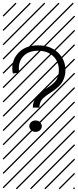

<svg xmlns="http://www.w3.org/2000/svg" viewBox="-23 -978 577 1424"><path d="M274.7 -71.3Q287.1 -58.1 287.1 -42Q287.1 -25.9 274.4 -12.9Q261.7 0 240.7 0Q219.7 0 207 -12.9Q194.3 -25.9 194.3 -42Q194.3 -58.1 206.8 -71.3Q219.2 -84.5 240.7 -84.5Q262.2 -84.5 274.7 -71.3ZM120.1 -439.5 72.3 -432.6Q67.9 -455.6 67.9 -470.7Q67.9 -542.5 119.4 -592Q170.9 -641.6 258.8 -641.6Q350.1 -641.6 406.2 -588.9Q462.4 -536.1 462.4 -456.1Q462.4 -429.7 455.1 -406.7Q447.8 -383.8 438.2 -368.2Q428.7 -352.5 411.6 -336.4Q394.5 -320.3 382.6 -311.5Q370.6 -302.7 351.1 -290Q333.5 -278.3 324.2 -271.7Q314.9 -265.1 302.5 -254.2Q290 -243.2 283.9 -233.6Q277.8 -224.1 273.4 -210.2Q269 -196.3 269 -180.2H220.2Q220.2 -201.7 226.6 -220.7Q232.9 -239.7 241.7 -252.9Q250.5 -266.1 265.9 -280.3Q281.2 -294.4 292 -302Q302.7 -309.6 320.3 -321.3Q339.8 -334 350.1 -341.3Q360.4 -348.6 374.5 -361.6Q388.7 -374.5 395.8 -386.7Q402.8 -398.9 408.2 -416.7Q413.6 -434.6 413.6 -456.1Q413.6 -522 371.1 -561.8Q328.6 -601.6 258.8 -601.6Q192.4 -601.6 154.5 -565.2Q116.7 -528.8 116.7 -470.7Q116.7 -454.6 120.1 -439.5ZM526.9 410.6 533.7 417.5 525.4 425.8 518.6 418.9ZM526.9 304.7 533.7 311.5 419.4 425.8 412.6 418.9ZM526.9 198.7 533.7 205.6 313.5 425.8 306.6 418.9ZM526.9 92.3 533.7 99.1 207.5 425.8 200.7 418.9ZM526.9 -13.2 533.7 -6.3 101.6 425.8 94.7 418.9ZM526.9 -119.1 533.7 -112.3 3.4 418 -3.4 411.1ZM526.9 -225.6 533.7 -218.8 3.4 311.5 -3.4 304.7ZM526.9 -331.5 533.7 -324.7 3.4 205.6 -3.4 198.7ZM526.9 -438 533.7 -431.2 3.4 99.1 -3.4 92.3ZM526.9 -543.5 533.7 -536.6 3.4 -6.3 -3.4 -13.2ZM526.9 -649.4 533.7 -642.6 3.4 -112.3 -3.4 -119.1ZM526.9 -755.9 533.7 -749 3.4 -218.8 -3.4 -225.6ZM526.9 -861.8 533.7 -855 3.4 -324.7 -3.4 -331.5ZM516.6 -958 523.4 -951.2 3.4 -431.2 -3.4 -438ZM411.1 -958 418 -951.2 3.4 -536.6 -3.4 -543.5ZM305.2 -958 312 -951.2 3.4 -642.6 -3.4 -649.4ZM198.7 -958 205.6 -951.2 3.4 -749 -3.4 -755.9ZM92.3 -958 99.1 -951.2 3.4 -855 -3.4 -861.8Z"/></svg>

Font: AzarMehrMSRS2
Style: Regular
Weight: 1
Designer: Amin Abedi
Version: Version 1.00